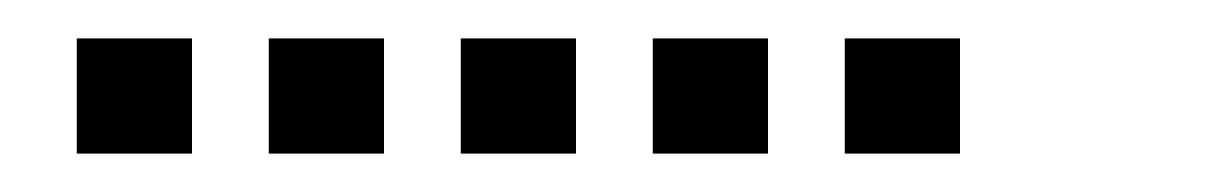

<svg xmlns="http://www.w3.org/2000/svg" viewBox="-20 0 640 100"><path d="M21 20Q20 20 20 20Q20 20 20 21V79Q20 80 20 80Q20 80 21 80H79Q80 80 80 80Q80 80 80 79V21Q80 20 80 20Q80 20 79 20ZM121 20Q120 20 120 20Q120 20 120 21V79Q120 80 120 80Q120 80 121 80H179Q180 80 180 80Q180 80 180 79V21Q180 20 180 20Q180 20 179 20ZM221 20Q220 20 220 20Q220 20 220 21V79Q220 80 220 80Q220 80 221 80H279Q280 80 280 80Q280 80 280 79V21Q280 20 280 20Q280 20 279 20ZM321 20Q320 20 320 20Q320 20 320 21V79Q320 80 320 80Q320 80 321 80H379Q380 80 380 80Q380 80 380 79V21Q380 20 380 20Q380 20 379 20ZM421 20Q420 20 420 20Q420 20 420 21V79Q420 80 420 80Q420 80 421 80H479Q480 80 480 80Q480 80 480 79V21Q480 20 480 20Q480 20 479 20Z"/></svg>

Font: Doto Black Medium
Style: Regular
Weight: 500
Monospace: yes
Version: Version 1.000